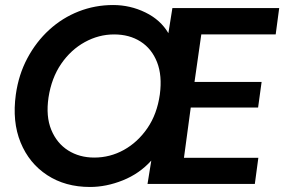

<svg xmlns="http://www.w3.org/2000/svg" viewBox="-20 -732 1131 764"><path d="M338 12Q240 12 168 -35Q96 -82 62 -165Q28 -248 43 -356Q54 -435 89 -500.5Q124 -566 176 -613.5Q228 -661 293 -686.5Q358 -712 430 -712Q498 -712 558.5 -682.5Q619 -653 650 -600L666 -700H1091L1077 -595H781L754 -406H1021L1007 -304H739L712 -104H1008L994 0H567L582 -93Q535 -41 469 -14.5Q403 12 338 12ZM355 -105Q418 -105 473 -135.5Q528 -166 566.5 -222Q605 -278 616 -356Q626 -431 605 -484.5Q584 -538 539.5 -566.5Q495 -595 434 -595Q373 -595 317.5 -564.5Q262 -534 223.5 -478Q185 -422 173 -344Q162 -269 184 -215.5Q206 -162 251 -133.5Q296 -105 355 -105Z"/></svg>

Font: Host Grotesk
Style: Bold Italic
Weight: 700
Italic angle: -8°
Designer: Doğukan Karapınar
Foundry: Element Type
Version: Version 1.003; ttfautohint (v1.8.4.7-5d5b)